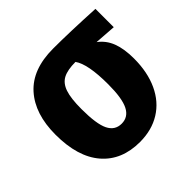

<svg xmlns="http://www.w3.org/2000/svg" viewBox="-145 -679 837 837"><g transform="rotate(-45 273.5 -261.0)"><path d="M540 -418 441 -425Q475 -400 490.5 -359.5Q506 -319 506 -259Q506 -175 477 -112.5Q448 -50 394 -16.5Q340 17 267 17Q155 17 92 -56Q29 -129 29 -266Q29 -394 94 -466.5Q159 -539 287 -539Q386 -539 540 -531ZM347 -259Q347 -384 315 -429Q266 -429 239 -415Q212 -401 200 -366Q188 -331 188 -265Q188 -173 207 -134.5Q226 -96 267 -96Q308 -96 327.5 -134.5Q347 -173 347 -259Z"/></g></svg>

Font: Fira Sans Condensed
Style: Bold
Weight: 700
Width: 3
Designer: bBox Type GmbH & Carrois Corporate GbR & Edenspiekermann AG
Foundry: bBox Type GmbH & Carrois Corporate GbR & Edenspiekermann AG
Version: Version 4.301